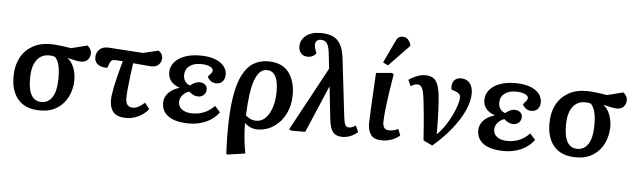

<svg xmlns="http://www.w3.org/2000/svg" viewBox="-58 -1041 4993 1504"><g transform="rotate(5 2439.0 -289.5)"><path d="M274 14Q158 14 100 -53.5Q42 -121 44 -238Q44 -317 75.5 -378.5Q107 -440 167 -475.5Q227 -511 313 -511Q341 -511 387 -505.5Q433 -500 473 -493L600 -525Q617 -511 624.5 -496Q632 -481 632 -466Q632 -440 614.5 -417.5Q597 -395 560 -395Q542 -395 515 -400.5Q488 -406 454 -414V-412Q484 -391 502.5 -345.5Q521 -300 521 -245Q520 -175 491.5 -116Q463 -57 408 -21.5Q353 14 274 14ZM279 -53Q333 -53 364 -101.5Q395 -150 396 -247Q396 -315 385 -355.5Q374 -396 352 -416Q341 -419 329 -420.5Q317 -422 308 -422Q245 -422 210 -373.5Q175 -325 174 -237Q171 -53 279 -53Z M953 14Q880 14 850 -20.5Q820 -55 820 -114Q820 -153 835.5 -227.5Q851 -302 886 -427Q867 -428 850.5 -429Q834 -430 821 -430Q807 -430 797.5 -423Q788 -416 782 -398L770 -365Q728 -362 698.5 -381Q669 -400 669 -438Q669 -476 694.5 -500.5Q720 -525 764 -523L1038 -505L1159 -534Q1177 -521 1184 -506.5Q1191 -492 1191 -478Q1191 -447 1170.5 -426.5Q1150 -406 1115 -406Q1102 -406 1067.5 -409.5Q1033 -413 968 -418Q961 -366 954 -312Q947 -258 943 -212.5Q939 -167 939 -141Q939 -71 996 -71Q1018 -71 1040.5 -83Q1063 -95 1088 -118L1125 -71Q1095 -32 1047.5 -9Q1000 14 953 14Z M1447 14Q1339 14 1284 -24Q1229 -62 1229 -129Q1229 -175 1261.5 -209Q1294 -243 1346 -257V-259Q1303 -275 1279.5 -302Q1256 -329 1256 -372Q1256 -417 1285 -451.5Q1314 -486 1365.5 -505Q1417 -524 1484 -524Q1585 -524 1641.5 -487Q1698 -450 1698 -391Q1698 -360 1680.5 -339Q1663 -318 1629 -318Q1606 -318 1587.5 -331Q1569 -344 1560 -364Q1579 -385 1586.5 -395.5Q1594 -406 1594 -416Q1594 -434 1567 -446Q1540 -458 1496 -458Q1441 -458 1407.5 -432Q1374 -406 1374 -360Q1374 -332 1388 -311.5Q1402 -291 1427 -283Q1442 -296 1461 -305.5Q1480 -315 1498 -315Q1527 -315 1543.5 -300.5Q1560 -286 1560 -264Q1560 -238 1542.5 -220.5Q1525 -203 1498 -203Q1477 -203 1459 -212Q1441 -221 1425 -235Q1394 -225 1373.5 -201Q1353 -177 1353 -147Q1353 -111 1382.5 -89Q1412 -67 1466 -67Q1566 -67 1637 -141L1679 -94Q1642 -42 1580 -14Q1518 14 1447 14Z M1767 230 1757 225Q1755 185 1754 156Q1753 127 1752.5 102.5Q1752 78 1752 50Q1752 -110 1769.5 -220Q1787 -330 1821.5 -397Q1856 -464 1906 -494.5Q1956 -525 2021 -525Q2130 -525 2182.5 -457.5Q2235 -390 2235 -280Q2235 -198 2202.5 -131.5Q2170 -65 2111.5 -25.5Q2053 14 1978 14Q1955 14 1928 2.5Q1901 -9 1883 -28H1882Q1882 9 1885 53Q1888 97 1893.5 138.5Q1899 180 1905 210ZM1967 -53Q2011 -53 2042.5 -86.5Q2074 -120 2090.5 -175Q2107 -230 2107 -295Q2107 -456 2017 -456Q1956 -456 1923.5 -367.5Q1891 -279 1884 -88Q1922 -53 1967 -53Z M2650 14Q2601 14 2577 -14.5Q2553 -43 2545 -113L2517 -370L2513 -364L2358 0H2246L2231 -10L2501 -509L2489 -617Q2483 -681 2466.5 -705Q2450 -729 2418 -729Q2397 -729 2385.5 -717.5Q2374 -706 2374 -687Q2374 -674 2377.5 -661.5Q2381 -649 2387 -633L2392 -621Q2383 -607 2365.5 -597.5Q2348 -588 2326 -588Q2292 -588 2273 -609Q2254 -630 2254 -662Q2254 -715 2296.5 -748.5Q2339 -782 2413 -782Q2467 -782 2505.5 -765.5Q2544 -749 2567.5 -709Q2591 -669 2599 -598L2652 -144Q2657 -101 2666 -82.5Q2675 -64 2695 -64Q2720 -64 2748 -84L2771 -34Q2746 -12 2715.5 1Q2685 14 2650 14Z M2964 14Q2898 14 2874 -21Q2850 -56 2850 -108Q2850 -137 2855 -233.5Q2860 -330 2870 -508L2994 -519L3009 -509Q2985 -368 2973 -270.5Q2961 -173 2961 -131Q2961 -99 2973.5 -84Q2986 -69 3014 -69Q3048 -69 3082 -86L3102 -36Q3041 14 2964 14ZM2958 -575 2918 -595 2996 -760Q3007 -787 3020 -798Q3033 -809 3054 -809Q3077 -809 3092 -795.5Q3107 -782 3118 -756V-741Z M3358 20 3287 -14Q3284 -51 3282 -78.5Q3280 -106 3278 -133.5Q3276 -161 3272.5 -198.5Q3269 -236 3263 -294Q3257 -357 3249 -390Q3241 -423 3229.5 -435Q3218 -447 3200 -447Q3189 -447 3177.5 -443Q3166 -439 3149 -428L3127 -476Q3152 -495 3188 -509.5Q3224 -524 3258 -524Q3295 -524 3320 -508Q3345 -492 3359 -449.5Q3373 -407 3378 -329Q3382 -273 3384 -202Q3386 -131 3386 -71Q3419 -103 3447.5 -145Q3476 -187 3497 -230.5Q3518 -274 3530 -311.5Q3542 -349 3542 -373Q3542 -390 3533.5 -400Q3525 -410 3504 -418L3470 -430Q3463 -473 3481.5 -498.5Q3500 -524 3538 -524Q3581 -524 3606 -494.5Q3631 -465 3631 -412Q3631 -351 3598 -278Q3565 -205 3504 -128.5Q3443 -52 3358 20Z M3925 14Q3817 14 3762 -24Q3707 -62 3707 -129Q3707 -175 3739.5 -209Q3772 -243 3824 -257V-259Q3781 -275 3757.5 -302Q3734 -329 3734 -372Q3734 -417 3763 -451.5Q3792 -486 3843.5 -505Q3895 -524 3962 -524Q4063 -524 4119.5 -487Q4176 -450 4176 -391Q4176 -360 4158.5 -339Q4141 -318 4107 -318Q4084 -318 4065.5 -331Q4047 -344 4038 -364Q4057 -385 4064.5 -395.5Q4072 -406 4072 -416Q4072 -434 4045 -446Q4018 -458 3974 -458Q3919 -458 3885.5 -432Q3852 -406 3852 -360Q3852 -332 3866 -311.5Q3880 -291 3905 -283Q3920 -296 3939 -305.5Q3958 -315 3976 -315Q4005 -315 4021.5 -300.5Q4038 -286 4038 -264Q4038 -238 4020.5 -220.5Q4003 -203 3976 -203Q3955 -203 3937 -212Q3919 -221 3903 -235Q3872 -225 3851.5 -201Q3831 -177 3831 -147Q3831 -111 3860.5 -89Q3890 -67 3944 -67Q4044 -67 4115 -141L4157 -94Q4120 -42 4058 -14Q3996 14 3925 14Z M4488 14Q4372 14 4314 -53.5Q4256 -121 4258 -238Q4258 -317 4289.5 -378.5Q4321 -440 4381 -475.5Q4441 -511 4527 -511Q4555 -511 4601 -505.5Q4647 -500 4687 -493L4814 -525Q4831 -511 4838.5 -496Q4846 -481 4846 -466Q4846 -440 4828.5 -417.5Q4811 -395 4774 -395Q4756 -395 4729 -400.5Q4702 -406 4668 -414V-412Q4698 -391 4716.5 -345.5Q4735 -300 4735 -245Q4734 -175 4705.5 -116Q4677 -57 4622 -21.5Q4567 14 4488 14ZM4493 -53Q4547 -53 4578 -101.5Q4609 -150 4610 -247Q4610 -315 4599 -355.5Q4588 -396 4566 -416Q4555 -419 4543 -420.5Q4531 -422 4522 -422Q4459 -422 4424 -373.5Q4389 -325 4388 -237Q4385 -53 4493 -53Z"/></g></svg>

Font: Literata 12pt SemiBold
Style: Italic
Weight: 600
Italic angle: -2°
Designer: Latin by Veronika Burian and Jose Scaglione. Greek by Irene Vlachou. Cyrillic by Vera Evstafieva
Foundry: TypeTogether
Version: Version 3.002